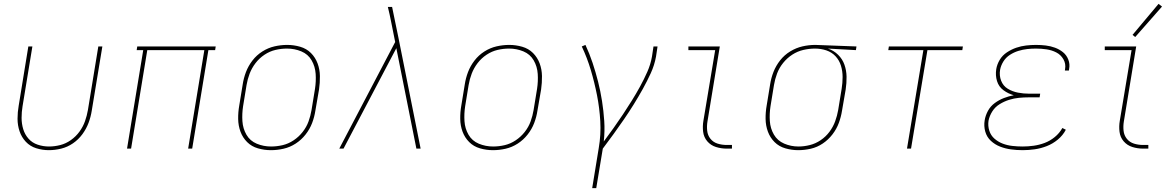

<svg xmlns="http://www.w3.org/2000/svg" viewBox="-20 -771 6088 996"><path d="M233 8Q265 8 297.5 0Q330 -8 358.5 -27.5Q387 -47 407.5 -75Q428 -103 439.5 -134Q451 -165 456 -197L511 -530H490L436 -200Q431 -171 421 -142.5Q411 -114 392.5 -88.5Q374 -63 348 -44.5Q322 -26 292.5 -18.5Q263 -11 234 -11Q204 -11 175.5 -20.5Q147 -30 128 -51.5Q109 -73 100.5 -101Q92 -129 92 -159.5Q92 -190 97 -220L148 -530H127L77 -223Q71 -189 71 -155Q71 -121 81.5 -90Q92 -59 114 -35.5Q136 -12 168 -2Q200 8 233 8Z M639 0H660L744 -511H1040L956 0H977L1061 -511H1096L1099 -530H692L689 -511H723Z M1385 8H1386Q1418 8 1451 0.5Q1484 -7 1513.5 -26Q1543 -45 1565 -73Q1587 -101 1599 -132.5Q1611 -164 1616 -197L1635 -307Q1640 -342 1639.5 -376.5Q1639 -411 1627.5 -442Q1616 -473 1593 -496Q1570 -519 1537 -528.5Q1504 -538 1470 -538H1469Q1437 -538 1404 -530.5Q1371 -523 1341 -504Q1311 -485 1289.5 -457Q1268 -429 1256 -397.5Q1244 -366 1239 -333L1221 -223Q1215 -189 1215.5 -154Q1216 -119 1227.5 -88Q1239 -57 1262 -34Q1285 -11 1318 -1.5Q1351 8 1385 8ZM1386 -11Q1347 -11 1312 -25.5Q1277 -40 1258.5 -72Q1240 -104 1237.5 -142.5Q1235 -181 1241 -220L1259 -330Q1264 -360 1275 -389Q1286 -418 1305.5 -443.5Q1325 -469 1352 -487Q1379 -505 1409 -512Q1439 -519 1469 -519Q1508 -519 1543 -504.5Q1578 -490 1596.5 -458Q1615 -426 1617.5 -387.5Q1620 -349 1614 -310L1596 -200Q1591 -170 1580.5 -141Q1570 -112 1550 -86.5Q1530 -61 1503 -43Q1476 -25 1446 -18Q1416 -11 1386 -11Z M1740 0H1762L2036 -521L2140 0H2162L2047 -575L2029 -662L2014 -735H1992Q1997 -716 2001 -696.5Q2005 -677 2009 -658L2030 -553Z M2537 8H2538Q2570 8 2603 0.5Q2636 -7 2665.5 -26Q2695 -45 2717 -73Q2739 -101 2751 -132.5Q2763 -164 2768 -197L2787 -307Q2792 -342 2791.5 -376.5Q2791 -411 2779.5 -442Q2768 -473 2745 -496Q2722 -519 2689 -528.5Q2656 -538 2622 -538H2621Q2589 -538 2556 -530.5Q2523 -523 2493 -504Q2463 -485 2441.5 -457Q2420 -429 2408 -397.5Q2396 -366 2391 -333L2373 -223Q2367 -189 2367.5 -154Q2368 -119 2379.5 -88Q2391 -57 2414 -34Q2437 -11 2470 -1.5Q2503 8 2537 8ZM2538 -11Q2499 -11 2464 -25.5Q2429 -40 2410.5 -72Q2392 -104 2389.5 -142.5Q2387 -181 2393 -220L2411 -330Q2416 -360 2427 -389Q2438 -418 2457.5 -443.5Q2477 -469 2504 -487Q2531 -505 2561 -512Q2591 -519 2621 -519Q2660 -519 2695 -504.5Q2730 -490 2748.5 -458Q2767 -426 2769.5 -387.5Q2772 -349 2766 -310L2748 -200Q2743 -170 2732.5 -141Q2722 -112 2702 -86.5Q2682 -61 2655 -43Q2628 -25 2598 -18Q2568 -11 2538 -11Z M3052 205H3073L3107 0Q3135 -37 3162.5 -75Q3190 -113 3216.5 -151.5Q3243 -190 3267.5 -229.5Q3292 -269 3314.5 -309.5Q3337 -350 3356 -391.5Q3375 -433 3383 -477L3391 -530H3370L3362 -477Q3355 -437 3338 -398.5Q3321 -360 3300.5 -322.5Q3280 -285 3257.5 -249Q3235 -213 3211.5 -177.5Q3188 -142 3163 -107Q3138 -72 3112 -37Q3118 -91 3114.5 -143.5Q3111 -196 3103 -247Q3095 -298 3082.5 -347.5Q3070 -397 3054 -445Q3038 -493 3017 -538L2998 -530Q3026 -471 3045 -407Q3064 -343 3077 -277Q3090 -211 3094 -142Q3098 -73 3086 -3Z M3750 0H3777V-19H3750Q3725 -19 3702.5 -26Q3680 -33 3665.5 -51Q3651 -69 3648.5 -93Q3646 -117 3650 -141L3714 -530H3551V-511H3690L3629 -145Q3624 -116 3627.5 -87.5Q3631 -59 3649 -38Q3667 -17 3694 -8.5Q3721 0 3750 0Z M4121 8Q4153 8 4186 0.5Q4219 -7 4248 -26.5Q4277 -46 4298.5 -74Q4320 -102 4331.5 -133.5Q4343 -165 4348 -197L4367 -307Q4372 -340 4371.5 -373Q4371 -406 4360.5 -435.5Q4350 -465 4327.5 -487Q4305 -509 4275 -519L4420 -511L4423 -530L4210 -538H4209Q4176 -538 4143 -530.5Q4110 -523 4079.5 -504.5Q4049 -486 4027 -458Q4005 -430 3992.5 -398Q3980 -366 3975 -333L3957 -223Q3951 -189 3951.5 -154Q3952 -119 3963.5 -88Q3975 -57 3998 -34Q4021 -11 4054 -1.5Q4087 8 4121 8ZM4122 -11Q4083 -11 4048 -26Q4013 -41 3994.5 -73Q3976 -105 3973.5 -143Q3971 -181 3977 -220L3995 -330Q4000 -360 4011 -389.5Q4022 -419 4042.5 -444.5Q4063 -470 4090 -487.5Q4117 -505 4147.5 -512Q4178 -519 4208 -519Q4239 -519 4267 -509.5Q4295 -500 4314.5 -479Q4334 -458 4342.5 -430Q4351 -402 4351 -371.5Q4351 -341 4346 -310L4328 -200Q4323 -171 4312.5 -142Q4302 -113 4283 -87.5Q4264 -62 4237.5 -44Q4211 -26 4181 -18.5Q4151 -11 4122 -11Z M4685 0H4706L4791 -511H4972L4975 -530H4591L4588 -511H4770Z M5285 8Q5316 8 5347.5 3.5Q5379 -1 5410 -13Q5441 -25 5467.5 -47Q5494 -69 5509 -98L5491 -107Q5476 -80 5451.5 -60Q5427 -40 5399 -29.5Q5371 -19 5342 -15Q5313 -11 5285 -11Q5258 -11 5231.5 -14Q5205 -17 5181.5 -26Q5158 -35 5139 -51.5Q5120 -68 5112 -93Q5104 -118 5108 -145Q5113 -170 5127.5 -193Q5142 -216 5165.5 -230.5Q5189 -245 5214.5 -253Q5240 -261 5265.5 -263.5Q5291 -266 5316 -266H5373L5376 -285H5319Q5289 -285 5260.5 -290.5Q5232 -296 5208 -310.5Q5184 -325 5173.5 -352Q5163 -379 5168 -409Q5172 -431 5185 -452Q5198 -473 5219 -486.5Q5240 -500 5263 -507Q5286 -514 5308.5 -516.5Q5331 -519 5354 -519Q5382 -519 5409 -515Q5436 -511 5459.5 -499Q5483 -487 5496.5 -463.5Q5510 -440 5505 -412Q5505 -409 5504 -405H5525Q5526 -409 5526 -413Q5531 -438 5522 -461.5Q5513 -485 5494.5 -500Q5476 -515 5453 -523.5Q5430 -532 5405 -535Q5380 -538 5354 -538Q5329 -538 5303 -535Q5277 -532 5252 -523.5Q5227 -515 5203.5 -499.5Q5180 -484 5166 -460.5Q5152 -437 5148 -412Q5143 -380 5152 -350.5Q5161 -321 5185.5 -303Q5210 -285 5239 -277Q5213 -272 5188 -262.5Q5163 -253 5140.5 -236.5Q5118 -220 5105 -196Q5092 -172 5088 -147Q5083 -117 5091 -88.5Q5099 -60 5120 -40.5Q5141 -21 5168 -10.5Q5195 0 5224.5 4Q5254 8 5285 8Z M5910 0H5937V-19H5910Q5885 -19 5862.5 -26Q5840 -33 5825.5 -51Q5811 -69 5808.5 -93Q5806 -117 5810 -141L5874 -530H5711V-511H5850L5789 -145Q5784 -116 5787.5 -87.5Q5791 -59 5809 -38Q5827 -17 5854 -8.5Q5881 0 5910 0ZM5869 -579 6008 -737 5990 -751 5855 -590Z"/></svg>

Font: Iosevka Sparkle Thin
Style: Italic
Weight: 100
Italic angle: -9°
Designer: Belleve Invis
Foundry: Belleve Invis
Version: Version 4.5.0; ttfautohint (v1.8.3)